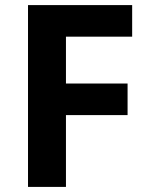

<svg xmlns="http://www.w3.org/2000/svg" viewBox="-20 -734 589 754"><path d="M239 0H90V-714H499V-590H239V-406H481V-282H239Z"/></svg>

Font: Noto Sans Myanmar
Style: Bold
Weight: 700
Designer: Monotype Design Team
Foundry: Monotype Imaging Inc.
Version: Version 2.107; ttfautohint (v1.8.4.7-5d5b)